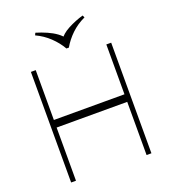

<svg xmlns="http://www.w3.org/2000/svg" viewBox="-166 -1070 1056 1191"><g transform="rotate(-20 362.0 -474.5)"><path d="M122 -351V-401H602V-351ZM97 0V-730H129V0ZM595 0V-730H627V0ZM518 -949 525 -934Q473 -910 434 -872.5Q395 -835 370 -791H354Q329 -835 289 -873Q249 -911 199 -934L206 -949Q243 -938 277 -923Q311 -908 337 -889Q363 -870 376 -848H348Q369 -883 417.5 -908.5Q466 -934 518 -949Z"/></g></svg>

Font: Savate ExtraLight
Style: Regular
Weight: 200
Designer: Max Esnée
Foundry: Plomb Type
Version: Version 2.000